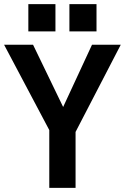

<svg xmlns="http://www.w3.org/2000/svg" viewBox="-35 -915 608 935"><path d="M205 0V-281.5L-15 -697H126L272.5 -394L413 -697H553L333 -272.5V0ZM303 -762V-895H435V-762ZM103 -762V-895H235V-762Z"/></svg>

Font: Alatsi
Style: Regular
Weight: 400
Designer: Spyros Zevelakis, Eben Sorkin
Foundry: www.sorkintype.com
Version: Version 1.008; ttfautohint (v1.8.4.7-5d5b)